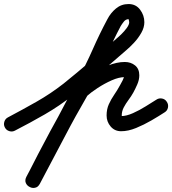

<svg xmlns="http://www.w3.org/2000/svg" viewBox="-55 -602 853 951"><path d="M19 45Q6 52 -9 47.5Q-24 43 -31 29Q-38 16 -33.5 1Q-29 -14 -15 -21Q57 -59 126.5 -98.5Q196 -138 260 -188Q327 -242 391.5 -297.5Q456 -353 520 -409Q520 -409 521 -410Q521 -410 521 -410Q531 -418 546 -432.5Q561 -447 573 -463.5Q585 -480 585 -492Q585 -495 583.5 -501Q582 -507 582 -507Q568 -507 558.5 -495Q549 -483 543 -473Q504 -399 470.5 -322.5Q437 -246 397 -173Q397 -173 397 -173Q397 -173 397 -173Q333 -53 269.5 67.5Q206 188 142 309Q133 325 118.5 328Q104 331 92 324Q79 318 73 304.5Q67 291 76 274Q133 161 193 49.5Q253 -62 317 -172Q317 -172 320 -176Q324 -181 324 -181Q352 -206 393 -232.5Q434 -259 479 -277Q524 -295 563 -295Q593 -295 614 -278Q635 -261 635 -229Q635 -207 625 -184Q615 -161 605 -143Q595 -125 581.5 -107Q568 -89 558 -70Q548 -51 548 -30Q548 -29 548.5 -27Q549 -25 548 -26Q546 -27 545 -27Q571 -27 603.5 -41.5Q636 -56 667 -75.5Q698 -95 719 -108Q732 -117 747.5 -114Q763 -111 771 -98Q780 -85 777 -69.5Q774 -54 761 -46Q732 -27 695 -5.5Q658 16 619 32Q580 48 545 48Q513 48 493 24.5Q473 1 473 -30Q473 -61 484 -85.5Q495 -110 510.5 -132.5Q526 -155 539 -179Q544 -188 552 -203Q560 -218 560 -229Q560 -228 562 -225Q565 -220 567.5 -220Q570 -220 563 -220Q534 -220 498 -204Q462 -188 428.5 -166Q395 -144 374 -125Q374 -125 378 -130Q382 -135 381 -134Q318 -25 259 85.5Q200 196 142 308Q134 325 119.5 327.5Q105 330 92 324Q79 317 73 303.5Q67 290 76 273Q140 153 203.5 32.5Q267 -88 331 -209Q331 -209 331 -209Q331 -209 331 -209Q371 -282 404.5 -358Q438 -434 477 -507Q493 -538 519.5 -560Q546 -582 582 -582Q618 -582 639 -554Q660 -526 660 -492Q660 -466 645 -439.5Q630 -413 609 -390.5Q588 -368 569 -352Q569 -352 569 -352Q570 -353 570 -353Q504 -296 439 -239.5Q374 -183 306 -130Q239 -77 167 -35.5Q95 6 19 45Q19 45 19 45Q19 45 19 45Z"/></svg>

Font: FRB American Cursive Guidelines Arrows Extrabold
Style: Bold Italic
Weight: 800
Italic angle: -25°
Version: Version 2.0;Modular Font Editor K font №1